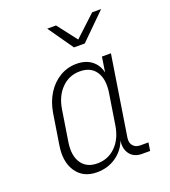

<svg xmlns="http://www.w3.org/2000/svg" viewBox="-143 -889 887 1004"><g transform="rotate(-20 300.0 -387.5)"><path d="M225 10Q149 10 111 -45.5Q73 -101 87 -189L114 -360Q124 -420 152.5 -465Q181 -510 223.5 -535Q266 -560 316 -560Q367 -560 400 -534.5Q433 -509 442 -466L455 -550H505L435 -105Q431 -78 445 -61.5Q459 -45 485 -45H530L523 0H478Q434 0 411.5 -29.5Q389 -59 396 -105Q377 -53 331 -21.5Q285 10 225 10ZM242 -33Q303 -33 345 -75Q387 -117 398 -189L425 -360Q436 -432 408 -474.5Q380 -517 319 -517Q259 -517 217 -474.5Q175 -432 164 -360L137 -189Q126 -117 154.5 -75Q183 -33 242 -33ZM334 -645 236 -785H285L369 -676L486 -785H536L394 -645Z"/></g></svg>

Font: JetBrains Mono Thin
Style: Italic
Weight: 100
Italic angle: -9°
Monospace: yes
Designer: Philipp Nurullin, Konstantin Bulenkov
Foundry: JetBrains
Version: Version 2.305; ttfautohint (v1.8.4.7-5d5b)